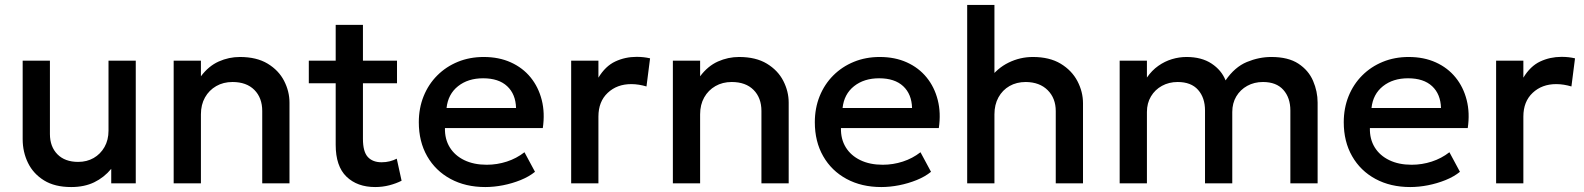

<svg xmlns="http://www.w3.org/2000/svg" viewBox="-20 -740 6393 775"><path d="M267.5 15Q201 15 157.8 -11.8Q114.5 -38.5 93 -82.5Q71.5 -126.5 71.5 -178.5V-495H181.5V-199Q181.5 -148 211.8 -117.2Q242 -86.5 295.5 -86.5Q330.5 -86.5 358 -102.2Q385.5 -118 401.8 -146.5Q418 -175 418 -212.5V-495H528V0H429V-58.5Q400 -23.5 360.2 -4.2Q320.5 15 267.5 15Z M681 0V-495H791V-432Q822 -473.5 863 -491.8Q904 -510 948 -510Q1016 -510 1060.5 -483Q1105 -456 1126.8 -413.5Q1148.5 -371 1148.5 -326V0H1038.5V-292Q1038.5 -345 1006.8 -377Q975 -409 918.5 -409Q881.5 -409 852.8 -392.5Q824 -376 807.5 -346.8Q791 -317.5 791 -278.5V0Z M1494.5 15Q1422 15 1378.5 -27Q1335 -69 1335 -155.5V-639.5H1445V-495H1582.5V-404H1445V-179.5Q1445 -127.5 1464.8 -106.2Q1484.5 -85 1520.5 -85Q1538 -85 1553.5 -89Q1569 -93 1581.5 -99.5L1601 -10.5Q1579.5 0.5 1551.8 7.8Q1524 15 1494.5 15ZM1226.5 -404V-495H1349.5V-404Z M1939 15Q1859 15 1798.5 -17.8Q1738 -50.5 1704.2 -109.5Q1670.5 -168.5 1670.5 -246.5Q1670.5 -303.5 1690 -351.8Q1709.5 -400 1745 -435.5Q1780.5 -471 1828.2 -490.5Q1876 -510 1932.5 -510Q1994 -510 2042 -488.2Q2090 -466.5 2121.8 -427.5Q2153.5 -388.5 2166.8 -336.2Q2180 -284 2171 -223H1776Q1775 -178.5 1795.5 -145.2Q1816 -112 1854.2 -93.5Q1892.5 -75 1944.5 -75Q1986.5 -75 2025.8 -87.8Q2065 -100.5 2097 -125.5L2139.5 -46.5Q2115.5 -27 2081.5 -13.2Q2047.5 0.5 2010.5 7.8Q1973.5 15 1939 15ZM1782.5 -304H2063Q2061.5 -360 2027.2 -392Q1993 -424 1930 -424Q1869 -424 1828.8 -392Q1788.5 -360 1782.5 -304Z M2285.5 0V-495H2395.5V-426.5Q2423.5 -473 2463.5 -491.8Q2503.5 -510.5 2549.5 -510.5Q2564.5 -510.5 2578 -509Q2591.5 -507.5 2604 -504.5L2589.5 -391Q2574.5 -395.5 2559 -398Q2543.5 -400.5 2528 -400.5Q2470.5 -400.5 2433 -365.2Q2395.5 -330 2395.5 -269.5V0Z M2696 0V-495H2806V-432Q2837 -473.5 2878 -491.8Q2919 -510 2963 -510Q3031 -510 3075.5 -483Q3120 -456 3141.8 -413.5Q3163.5 -371 3163.5 -326V0H3053.5V-292Q3053.5 -345 3021.8 -377Q2990 -409 2933.5 -409Q2896.5 -409 2867.8 -392.5Q2839 -376 2822.5 -346.8Q2806 -317.5 2806 -278.5V0Z M3537.5 15Q3457.5 15 3397 -17.8Q3336.5 -50.5 3302.8 -109.5Q3269 -168.5 3269 -246.5Q3269 -303.5 3288.5 -351.8Q3308 -400 3343.5 -435.5Q3379 -471 3426.8 -490.5Q3474.5 -510 3531 -510Q3592.5 -510 3640.5 -488.2Q3688.5 -466.5 3720.2 -427.5Q3752 -388.5 3765.2 -336.2Q3778.5 -284 3769.5 -223H3374.5Q3373.5 -178.5 3394 -145.2Q3414.5 -112 3452.8 -93.5Q3491 -75 3543 -75Q3585 -75 3624.2 -87.8Q3663.5 -100.5 3695.5 -125.5L3738 -46.5Q3714 -27 3680 -13.2Q3646 0.5 3609 7.8Q3572 15 3537.5 15ZM3381 -304H3661.5Q3660 -360 3625.8 -392Q3591.5 -424 3528.5 -424Q3467.5 -424 3427.2 -392Q3387 -360 3381 -304Z M3884 0V-720H3994V-394L3971.5 -418.5Q4004.5 -464.5 4051 -487.2Q4097.5 -510 4149 -510Q4216.5 -510 4261.5 -482.8Q4306.5 -455.5 4329 -412.5Q4351.5 -369.5 4351.5 -323V0H4241.5V-291.5Q4241.5 -343.5 4209 -376Q4176.5 -408.5 4120.5 -409Q4083.5 -409 4055 -392.8Q4026.5 -376.5 4010.2 -347Q3994 -317.5 3994 -278.5V0Z M4499.5 0V-495H4609.5V-427Q4629.5 -456 4655.5 -474.2Q4681.5 -492.5 4710.5 -501.2Q4739.5 -510 4769.5 -510Q4830 -510 4870.2 -483.5Q4910.5 -457 4927 -415.5Q4964 -469.5 5013 -489.8Q5062 -510 5111.5 -510Q5180 -510 5221 -483Q5262 -456 5280.2 -413.5Q5298.5 -371 5298.5 -326V0H5188.5V-294Q5188.5 -345.5 5160.2 -377.2Q5132 -409 5078 -409Q5042.5 -409 5014.5 -393.5Q4986.5 -378 4970.2 -350.8Q4954 -323.5 4954 -288V0H4844V-294Q4844 -345.5 4816 -377.2Q4788 -409 4733.5 -409Q4698.5 -409 4670.2 -393.5Q4642 -378 4625.8 -350.8Q4609.5 -323.5 4609.5 -288V0Z M5672.5 15Q5592.5 15 5532 -17.8Q5471.5 -50.5 5437.8 -109.5Q5404 -168.5 5404 -246.5Q5404 -303.5 5423.5 -351.8Q5443 -400 5478.5 -435.5Q5514 -471 5561.8 -490.5Q5609.5 -510 5666 -510Q5727.5 -510 5775.5 -488.2Q5823.5 -466.5 5855.2 -427.5Q5887 -388.5 5900.2 -336.2Q5913.5 -284 5904.5 -223H5509.5Q5508.5 -178.5 5529 -145.2Q5549.5 -112 5587.8 -93.5Q5626 -75 5678 -75Q5720 -75 5759.2 -87.8Q5798.5 -100.5 5830.5 -125.5L5873 -46.5Q5849 -27 5815 -13.2Q5781 0.5 5744 7.8Q5707 15 5672.5 15ZM5516 -304H5796.5Q5795 -360 5760.8 -392Q5726.5 -424 5663.5 -424Q5602.5 -424 5562.2 -392Q5522 -360 5516 -304Z M6019 0V-495H6129V-426.5Q6157 -473 6197 -491.8Q6237 -510.5 6283 -510.5Q6298 -510.5 6311.5 -509Q6325 -507.5 6337.5 -504.5L6323 -391Q6308 -395.5 6292.5 -398Q6277 -400.5 6261.5 -400.5Q6204 -400.5 6166.5 -365.2Q6129 -330 6129 -269.5V0Z"/></svg>

Font: Geologica Thin Roman
Style: Regular
Weight: 400
Version: Version 1.010;gftools[0.9.28]